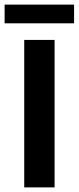

<svg xmlns="http://www.w3.org/2000/svg" viewBox="-41 -812 341 832"><path d="M195.5 0H64V-639H195.5ZM-21 -711V-792H280V-711Z"/></svg>

Font: Anek Latin Medium SemiBold
Style: Regular
Weight: 600
Version: Version 1.003